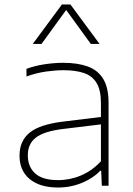

<svg xmlns="http://www.w3.org/2000/svg" viewBox="-20 -828 593 856"><path d="M239 8Q157.5 8 112.2 -29.8Q67 -67.5 67 -134Q67 -200 112.5 -236.8Q158 -273.5 262 -286L430 -306.5V-368Q430 -427 410.2 -458.8Q390.5 -490.5 353.2 -502.8Q316 -515 263 -515Q228 -515 185.2 -509Q142.5 -503 98 -487V-521Q133.5 -534.5 177.2 -541.2Q221 -548 262 -548Q325.5 -548 370.8 -531.8Q416 -515.5 440 -476.5Q464 -437.5 464 -369V0H434L431 -67H427Q396.5 -34 346 -13Q295.5 8 239 8ZM104 -136Q104 -84.5 136.8 -54.8Q169.5 -25 239 -25Q292.5 -25 341.8 -46Q391 -67 430 -109V-273.5L261 -253Q175.5 -242.5 139.8 -214.5Q104 -186.5 104 -136ZM126 -632 256 -808H294L424 -632H385L275 -783.5L165 -632Z"/></svg>

Font: Encode Sans Expanded Expanded Thin
Style: Regular
Weight: 100
Width: 7
Designer: Multiple Designers
Foundry: Impallari Type
Version: Version 3.000; ttfautohint (v1.8.3) -l 8 -r 50 -G 200 -x 14 